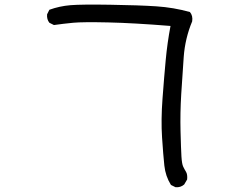

<svg xmlns="http://www.w3.org/2000/svg" viewBox="-20 -741 1040 822"><path d="M731.4 60.5 711.9 50.8Q688.5 13.7 683.6 -32.2Q678.7 -78.1 673.8 -152.8Q668.9 -227.5 675.8 -319.3Q682.6 -411.1 689.5 -484.4Q696.3 -557.6 710 -629.9Q551.8 -642.6 443.4 -645Q335 -647.5 293.5 -643.6Q252 -639.6 210.9 -633.8L191.4 -643.6Q179.7 -658.2 181.6 -679.7L191.4 -699.2Q234.4 -714.8 281.7 -718.8Q329.1 -722.7 452.1 -720.7Q575.2 -718.8 649.4 -713.9Q723.6 -709 793 -689.5Q806.6 -673.8 802.7 -649.4Q772.5 -577.1 766.6 -498Q760.7 -418.9 755.9 -337.9Q751 -256.8 752.9 -179.7Q754.9 -102.5 756.8 -70.8Q758.8 -39.1 764.2 -27.8Q769.5 -16.6 776.4 -5.4Q783.2 5.9 781.2 27.3L768.6 48.8Q752.9 62.5 731.4 60.5Z"/></svg>

Font: JasonHandwriting4
Style: Regular
Weight: 400
Version: Version 1.01.21